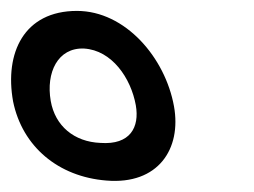

<svg xmlns="http://www.w3.org/2000/svg" viewBox="-95 -747 466 352"><path d="M-71 -561C-54 -478 12 -423 100 -416C195 -408 238 -474 224 -552C208 -641 135 -727 46 -727C-51 -727 -87 -650 -71 -561ZM-2 -562C-11 -614 11 -660 59 -658C110 -655 145 -604 154 -554C161 -514 144 -481 89 -485C41 -487 6 -516 -2 -562Z"/></svg>

Font: Snowfall
Style: OpObl
Weight: 400
Designer: Jasper
Foundry: Cannot Into Space Fonts
Version: Version 0.9